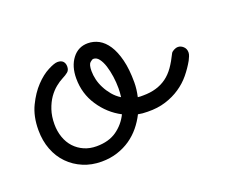

<svg xmlns="http://www.w3.org/2000/svg" viewBox="-57 -317 484 412"><g transform="rotate(-20 185.0 -111.5)"><path d="M243.7 -53.7Q231.4 -53.7 222.2 -55.7Q214.8 -41 204.6 -28.6Q194.3 -16.1 180.9 -6.8Q167.5 2.4 150.9 7.8Q134.3 13.2 114.7 13.2Q91.8 13.2 72.8 5.1Q53.7 -2.9 39.6 -17.3Q25.4 -31.7 17.6 -52Q9.8 -72.3 9.8 -96.7Q9.8 -127.9 21 -151.1Q32.2 -174.3 46.9 -189.7Q61.5 -205.1 76.2 -212.6Q90.8 -220.2 98.1 -220.2Q106.4 -220.2 110.6 -215.8Q114.7 -211.4 114.7 -204.1Q114.7 -195.8 109.6 -191.7Q104.5 -187.5 96.7 -183.6Q88.9 -179.7 80.1 -172.6Q71.3 -165.5 63.7 -154.8Q56.2 -144 51.3 -129.4Q46.4 -114.7 46.4 -96.7Q46.4 -80.6 51.3 -66.7Q56.2 -52.7 65.4 -42.7Q74.7 -32.7 87.4 -27.1Q100.1 -21.5 115.7 -21.5Q143.6 -21.5 161.9 -34.4Q180.2 -47.4 189.9 -67.4Q161.1 -82.5 142.6 -110.4Q124 -138.2 124 -172.9Q124 -200.7 137.5 -218.3Q150.9 -235.8 172.9 -235.8Q186 -235.8 197.8 -229.5Q209.5 -223.1 218.5 -209.5Q227.5 -195.8 232.9 -174.3Q238.3 -152.8 238.3 -123Q238.3 -107.4 234.4 -90.3Q237.3 -89.8 240.2 -89.8Q243.2 -89.8 246.6 -89.8Q263.2 -89.8 276.4 -93.8Q289.6 -97.7 300.3 -105.5Q311 -113.3 319.6 -125.5Q328.1 -137.7 335.9 -153.8Q337.4 -156.7 342.3 -159.4Q347.2 -162.1 352.1 -162.1Q358.4 -162.1 364 -157Q369.6 -151.9 369.6 -143.6Q369.6 -139.6 367.7 -135Q365.7 -130.4 363.8 -126.5Q355.5 -111.8 344.5 -98.4Q333.5 -85 318.6 -75Q303.7 -64.9 285.2 -59.1Q266.6 -53.2 243.7 -53.7ZM160.2 -176.8Q160.2 -167.5 162.6 -157.2Q165 -147 170.2 -137Q175.3 -127 182.9 -117.9Q190.4 -108.9 200.7 -102.5Q202.1 -112.8 202.1 -122.6Q202.1 -135.7 200.2 -149.4Q198.2 -163.1 194.6 -174.6Q190.9 -186 185.5 -193.1Q180.2 -200.2 172.9 -200.2Q169.9 -200.2 165 -195.8Q160.2 -191.4 160.2 -176.8Z"/></g></svg>

Font: Sacramento
Style: Regular
Weight: 400
Designer: Astigmatic (AOETI)
Foundry: Astigmatic (AOETI)
Version: Version 1.000